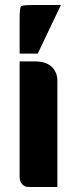

<svg xmlns="http://www.w3.org/2000/svg" viewBox="-20 -743 305 763"><path d="M58 -499H119Q163 -499 185.5 -477.5Q208 -456 208 -422V0H94Q78 0 68 -11Q58 -22 58 -40ZM58 -530V-666Q58 -711 63 -717Q68 -723 106 -723H222L130 -530Z"/></svg>

Font: Keania One
Style: Regular
Weight: 400
Designer: Julia Petretta
Foundry: Julia Petretta
Version: Version 1.003